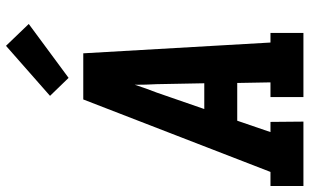

<svg xmlns="http://www.w3.org/2000/svg" viewBox="-217 -817 1033 641"><g transform="rotate(-90 299.5 -496.5)"><path d="M214 0H-1V-110H46L288 -735H442L478 -110H510V0H296V-110H345L343 -221H217L179 -110H213ZM342 -331 339 -490Q338 -508 337.5 -526Q337 -544 337 -563Q331 -544 324.5 -526Q318 -508 311 -490L256 -331ZM360 -784 300 -846 467 -993 540 -917Z"/></g></svg>

Font: Iosevka HT Extrabold Extended
Style: Italic
Weight: 800
Width: 7
Italic angle: -9°
Monospace: yes
Designer: Belleve Invis
Foundry: Belleve Invis
Version: Version 32.3.0; ttfautohint (v1.8.4)